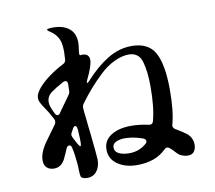

<svg xmlns="http://www.w3.org/2000/svg" viewBox="-89 -921 1177 1049"><g transform="rotate(-10 500.0 -396.0)"><path d="M921 -54Q921 -30 910 -15Q899 0 876 0Q859 0 843 -6.5Q827 -13 816 -25Q796 -47 784 -57Q777 -63 770 -63Q762 -63 754 -55Q696 3 593 3Q529 3 485.5 -27Q442 -57 442 -109Q442 -160 485.5 -187Q529 -214 596 -214Q641 -214 693 -203Q695 -202 700 -202Q715 -202 719 -218Q739 -291 739 -408Q739 -488 723.5 -544Q708 -600 651 -600Q614 -600 570 -579Q526 -558 488 -521Q423 -460 364 -380Q356 -369 356 -358Q356 -343 362 -295L366 -256L371 -212Q385 -80 385 -64Q385 -25 365.5 0Q346 25 312 25Q300 25 292 22Q280 18 277.5 10Q275 2 274 -23Q274 -62 267 -109Q265 -127 259 -152Q256 -167 245 -167Q235 -167 229 -154L220 -133Q208 -106 205 -100Q184 -57 143 -57Q119 -57 103.5 -70.5Q88 -84 88 -112Q88 -157 130 -214L188 -294Q193 -302 193 -310Q193 -317 191 -321L184 -334Q171 -360 149 -392Q134 -414 128 -426.5Q122 -439 122 -452Q122 -474 148 -506Q173 -535 211 -562.5Q249 -590 289 -610Q304 -617 305 -634Q307 -666 307 -677Q307 -705 303 -724Q299 -743 289 -759Q276 -780 256 -793Q236 -806 236 -810Q236 -817 271 -817Q326 -817 359 -790.5Q392 -764 392 -712Q392 -695 387 -665Q386 -660 386 -653Q386 -642 391 -642Q395 -643 401 -643Q440 -643 440 -607Q440 -576 405 -504Q400 -492 400 -489Q400 -486 402 -486Q406 -486 415 -496Q477 -565 541 -604Q605 -643 675 -643Q768 -643 804 -577Q840 -511 840 -371Q840 -252 820 -181Q819 -179 819 -174Q819 -161 836 -152Q871 -132 891 -116Q906 -104 913.5 -87.5Q921 -71 921 -54ZM198 -353Q204 -341 213 -341Q221 -341 227 -351L246 -378L289 -438Q297 -450 297 -457Q297 -484 298 -498Q298 -517 284 -517Q279 -517 273 -514Q230 -491 200 -469Q176 -449 176 -420Q176 -402 186 -379ZM307 -245Q306 -255 303 -260.5Q300 -266 295 -266Q289 -266 284 -258L272 -236Q267 -228 267 -221Q267 -217 271 -207L280 -190Q299 -152 305 -152Q310 -152 310 -178Q310 -203 307 -245ZM659 -105Q665 -111 665 -117Q665 -128 651 -134Q597 -153 551 -153Q523 -153 502.5 -143.5Q482 -134 482 -114Q482 -90 505 -79Q528 -68 562 -68Q619 -68 659 -105Z"/></g></svg>

Font: Shippori Mincho B1 ExtraBold
Style: Regular
Weight: 800
Designer: FONTDASU
Foundry: FONTDASU / Google Inc. / but / Adobe
Version: Version 3.110; ttfautohint (v1.8.3)